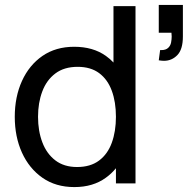

<svg xmlns="http://www.w3.org/2000/svg" viewBox="-20 -745 780 780"><path d="M282 15Q206.5 15 152.5 -22.8Q98.5 -60.5 69.2 -125Q40 -189.5 40 -270.5Q40 -351.5 69.2 -416Q98.5 -480.5 152.5 -517.8Q206.5 -555 281.5 -555Q358 -555 410 -518Q427 -506 441 -491V-720H530.5V0H451V-61.5Q433 -39.5 410 -23Q358 15 282 15ZM293 -66.5Q347.5 -66.5 382.5 -92.8Q417.5 -119 434.2 -165.2Q451 -211.5 451 -270.5Q451 -330.5 434.2 -376.2Q417.5 -422 383 -447.8Q348.5 -473.5 295.5 -473.5Q240.5 -473.5 204.8 -446.5Q169 -419.5 151.8 -373.5Q134.5 -327.5 134.5 -270.5Q134.5 -213 152 -166.8Q169.5 -120.5 204.8 -93.5Q240 -66.5 293 -66.5ZM625 -500 630.5 -541.5Q633.5 -541.5 636 -541.5Q653 -541.5 662.8 -550.2Q672.5 -559 675 -572.2Q677.5 -585.5 677.5 -596.5Q677.5 -604 676.5 -612H625V-725H723V-597Q723 -544.5 700.5 -521.2Q678 -498 646.5 -498Q636.5 -498 625 -500Z"/></svg>

Font: Cns Manrope Med
Style: Regular
Weight: 500
Designer: Mikhail Sharanda
Foundry: Mikhail Sharanda
Version: Version 4.504